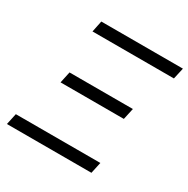

<svg xmlns="http://www.w3.org/2000/svg" viewBox="-150 -788 906 923"><g transform="rotate(30 303.0 -326.5)"><path d="M6.8 0 20.3 -62.4H489.4L475.9 0ZM130 -302.3 143.5 -365.2H495.2L481.3 -302.3ZM140.6 -591.1 153.5 -653.5H606.5L592.5 -591.1Z"/></g></svg>

Font: Ysabeau
Style: Bold Italic
Weight: 700
Italic angle: -12°
Designer: Christian Thalmann (Catharsis Fonts)
Version: Version 2.002